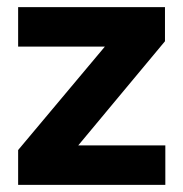

<svg xmlns="http://www.w3.org/2000/svg" viewBox="-20 -520 516 540"><path d="M31 -98 275 -389H31V-500H444V-404L200 -111H445V0H31Z"/></svg>

Font: Oak Sans
Style: Bold
Weight: 700
Designer: Erik Kennedy, Walven
Foundry: Erik Kennedy, Walven
Version: Version 1.000